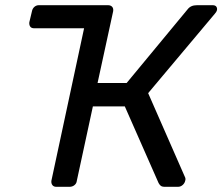

<svg xmlns="http://www.w3.org/2000/svg" viewBox="-20 -720 857 740"><path d="M304 -611H112Q101 -611 96.5 -617.5Q92 -624 93 -634L103 -676Q105 -687 112.5 -693.5Q120 -700 130 -700H396Q407 -700 412.5 -693.5Q418 -687 416 -676ZM799 -700Q810 -700 814 -694Q818 -688 816 -680Q815 -675 808 -667L551 -361L694 -35Q696 -30 694 -24Q692 -14 684 -7Q676 0 666 0H615Q604 0 599 -4.5Q594 -9 591 -15L461 -310H338L276 -23Q275 -13 267 -6.5Q259 0 248 0H197Q187 0 182 -6.5Q177 -13 178 -23L318 -676Q320 -687 327.5 -693.5Q335 -700 345 -700H396Q407 -700 412.5 -693.5Q418 -687 416 -676L356 -400H468L703 -684Q709 -692 718 -696Q727 -700 740 -700Z"/></svg>

Font: Rubik
Style: Italic
Weight: 400
Italic angle: -12°
Designer: Hubert and Fischer
Foundry: Hubert and Fischer
Version: Version 2.300;gftools[0.9.30]